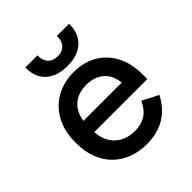

<svg xmlns="http://www.w3.org/2000/svg" viewBox="-194 -827 972 972"><g transform="rotate(-45 292.0 -341.0)"><path d="M302 14C435 14 493 -61 523 -118L437 -162C416 -116 382 -76 304 -76C221 -76 160 -131 157 -218H536V-257C536 -407 440 -507 298 -507C153 -507 52 -406 52 -252V-240C52 -87 152 14 302 14ZM141 -690C141 -602 201 -550 298 -550C394 -550 454 -602 454 -690V-696H367V-691C367 -651 345 -620 298 -620C250 -620 228 -651 228 -691V-696H141ZM158 -297C168 -371 219 -416 297 -416C374 -416 426 -371 432 -297Z"/></g></svg>

Font: Meta Space Medium
Style: Regular
Weight: 500
Designer: Meta Pool / Florian Karsten
Foundry: Meta Pool / Florian Karsten
Version: Version 2.000;Glyphs 3.1.1 (3137)